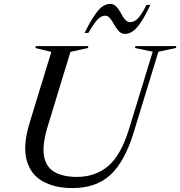

<svg xmlns="http://www.w3.org/2000/svg" viewBox="-20 -950 920 980"><path d="M222.5 -301.5Q194.5 -209 204.8 -153Q215 -97 258.5 -72Q302 -47 373 -47Q466 -47 531.8 -102.2Q597.5 -157.5 638.5 -291.5L759.5 -686L668.5 -705L671.5 -715H880.5L877.5 -705L788.5 -686L661.5 -271.5Q617 -126 544.2 -58Q471.5 10 349.5 10Q259 10 197.2 -25Q135.5 -60 115.8 -133.8Q96 -207.5 131 -322.5L242 -685L160.5 -705L163.5 -715H431.5L428.5 -705L339.5 -685ZM747.5 -925Q718 -862.5 695.2 -830.5Q672.5 -798.5 654.2 -787.8Q636 -777 619 -777Q599.5 -777 586.5 -791Q573.5 -805 563.2 -823.5Q553 -842 542.2 -856Q531.5 -870 517 -870Q498 -870 479.5 -852Q461 -834 431 -782H411.5Q443 -844.5 465.5 -876.2Q488 -908 506 -919Q524 -930 542 -930Q561.5 -930 574.2 -916Q587 -902 596.8 -883.5Q606.5 -865 617.5 -851Q628.5 -837 645 -837Q664.5 -837 682.8 -855Q701 -873 728 -925Z"/></svg>

Font: Newsreader 72pt
Style: Italic
Weight: 400
Italic angle: -17°
Designer: Hugues Gentile
Foundry: Production Type
Version: Version 1.003; ttfautohint (v1.8.3)